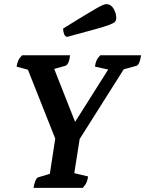

<svg xmlns="http://www.w3.org/2000/svg" viewBox="-20 -908 702 928"><path d="M142 0Q150 -46 165 -51L221 -68L247 -238L115 -571L60 -586Q63 -603 68.5 -615.5Q74 -628 87 -641H319Q313 -595 296 -590L242 -575L343 -319L503 -572L439 -586Q441 -603 446.5 -615.5Q452 -628 465 -641H662Q655 -595 640 -590L578 -573L365 -236L339 -71L406 -55Q403 -38 398 -26Q393 -14 380 0ZM305 -730Q295 -730 290 -743Q285 -756 285 -770Q345 -807 382.5 -830Q420 -853 442 -865.5Q464 -878 475.5 -883Q487 -888 494 -888Q516 -888 529 -866Q542 -844 542 -820Q542 -811 537 -804Q532 -797 510 -788.5Q488 -780 439.5 -766.5Q391 -753 305 -730Z"/></svg>

Font: Petrona
Style: Bold Italic
Weight: 700
Italic angle: -9°
Designer: Ringo R. Seeber
Foundry: Ringo R. Seeber
Version: Version 2.001; ttfautohint (v1.8.3)